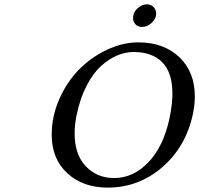

<svg xmlns="http://www.w3.org/2000/svg" viewBox="-20 -853 916 883"><path d="M594.2 -613.8Q556.2 -613.8 518.6 -597.9Q481 -582 444.8 -549.6Q408.7 -517.1 378.9 -460Q349.1 -402.8 333 -327.1Q323.2 -281.2 323.2 -240.2Q323.2 -142.1 374.8 -88.1Q426.3 -34.2 504.9 -34.2Q592.8 -34.2 662.4 -106.7Q731.9 -179.2 759.8 -310.1Q772.9 -373 772.9 -422.9Q772.9 -518.6 726.6 -566.2Q680.2 -613.8 594.2 -613.8ZM867.2 -329.1Q835.4 -178.7 726.8 -84.5Q618.2 9.8 475.1 9.8Q361.3 9.8 289.6 -56.2Q217.8 -122.1 217.8 -233.9Q217.8 -317.9 252.7 -397.2Q287.6 -476.6 343.5 -533.2Q399.4 -589.8 471.7 -624Q543.9 -658.2 616.2 -658.2Q732.4 -658.2 804.2 -590.6Q876 -522.9 876 -409.2Q876 -371.1 867.2 -329.1ZM592.8 -780.8Q596.2 -801.3 615.5 -817.1Q634.8 -833 655.8 -833Q674.3 -833 686.3 -820.6Q698.2 -808.1 698.2 -790Q698.2 -766.6 677.5 -747.8Q656.7 -729 632.8 -729Q615.2 -729 603.5 -740.7Q591.8 -752.4 591.8 -770Q591.8 -776.9 592.8 -780.8Z"/></svg>

Font: Linear Smooth
Style: Italic
Weight: 400
Designer: Philipp H. Poll, Flanker
Foundry: Philipp H. Poll, reworked by Flanker
Version: Version 1.061 | FøM Fix